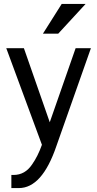

<svg xmlns="http://www.w3.org/2000/svg" viewBox="-20 -743 496 980"><path d="M194 -4 12 -497H102L234 -119L366 -497H444L268 2Q195 217 76 217H38V150H49Q108 150 144 96Q173 55 194 -4ZM277 -571H199L295 -723H417Z"/></svg>

Font: Rosario
Style: Regular
Weight: 400
Designer: Hector Gatti
Foundry: Omnibus-Type
Version: Version 1.002